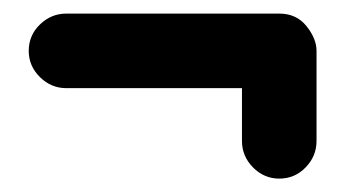

<svg xmlns="http://www.w3.org/2000/svg" viewBox="-20 -398 521 284"><path d="M22.5 -322.8Q22.5 -345.7 39.1 -361.8Q55.7 -377.9 78.1 -377.9H393.1Q418.5 -377.9 433.3 -359.4Q448.2 -340.8 448.2 -322.8V-189.5Q448.2 -167 432.1 -150.4Q416 -133.8 393.1 -133.8Q370.6 -133.8 354.2 -150.4Q337.9 -167 337.9 -189.5V-267.6H78.1Q55.7 -267.6 39.1 -283.9Q22.5 -300.3 22.5 -322.8Z"/></svg>

Font: Mikhak SemiBold
Style: Regular
Weight: 600
Designer: Amin Abedi
Version: Version 3.3